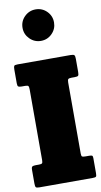

<svg xmlns="http://www.w3.org/2000/svg" viewBox="-112 -1105 609 1153"><g transform="rotate(-10 192.5 -528.0)"><path d="M310 -589V-157Q310 -141 315.2 -138Q320.5 -135 337 -135H356Q368.5 -135 374.2 -132.8Q380 -130.5 380 -118V-25Q380 -8 375.8 -4Q371.5 0 355 0H30Q13 0 9 -5.2Q5 -10.5 5 -28V-110.5Q5 -127.5 11 -131.2Q17 -135 32.5 -135H51.5Q66 -135 70.5 -139Q75 -143 75 -158.5V-588Q75 -604 71.8 -609.5Q68.5 -615 52.5 -615H31.5Q16 -615 10.5 -618.8Q5 -622.5 5 -639V-721.5Q5 -739.5 8.5 -744.8Q12 -750 30 -750H353Q371 -750 375.5 -744.5Q380 -739 380 -722V-642Q380 -624 375.5 -619.5Q371 -615 353.5 -615H335Q318.5 -615 314.2 -610Q310 -605 310 -589ZM193 -864.5Q153.5 -864.5 125.2 -892.8Q97 -921 97 -960.5Q97 -1000.5 125.2 -1028.5Q153.5 -1056.5 193 -1056.5Q233 -1056.5 261 -1028.5Q289 -1000.5 289 -960.5Q289 -921 261 -892.8Q233 -864.5 193 -864.5Z"/></g></svg>

Font: Besley* Condensed Fatface
Style: Regular
Weight: 900
Width: 3
Designer: Owen Earl
Foundry: indestructible type*
Version: Version 3.000; ttfautohint (v1.8.3)